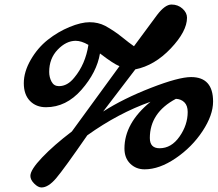

<svg xmlns="http://www.w3.org/2000/svg" viewBox="-20 -722 960 847"><path d="M577 -416 435 -230Q524 -287 646 -334.5Q768 -382 823 -382Q920 -382 920 -274Q920 -214 873.5 -143.5Q827 -73 755 -24Q683 25 618 25Q580 25 554.5 0Q529 -25 529 -67Q529 -179 644 -273Q502 -223 365 -125Q262 24 227.5 64.5Q193 105 163 105Q148 105 131 88Q114 71 114 54Q114 27 166 -27.5Q218 -82 297 -142L507 -430Q480 -441 424 -484L421 -486Q407 -403 339.5 -326Q272 -249 183 -249Q139 -249 112 -277Q85 -305 85 -355Q85 -405 115.5 -458Q146 -511 191 -546.5Q236 -582 287 -603Q338 -624 375.5 -624Q413 -624 444 -608Q484 -586 518 -558.5Q552 -531 571 -518L673 -656Q708 -702 736.5 -702Q765 -702 785 -684Q805 -666 805 -644Q805 -584 733.5 -508.5Q662 -433 577 -416ZM756 -286Q641 -225 641 -113Q641 -68 684 -68Q736 -68 772 -119.5Q808 -171 808 -228Q808 -256 793.5 -270.5Q779 -285 756 -286ZM370 -524Q339 -542 314 -542Q272 -542 234.5 -503Q197 -464 197 -405Q197 -381 207.5 -361.5Q218 -342 240 -342Q278 -342 308 -380Q357 -439 370 -524Z"/></svg>

Font: Clara
Style: Regular
Weight: 400
Designer: Proyecto DEMO
Foundry: Proyecto DEMO
Version: Version 1.002